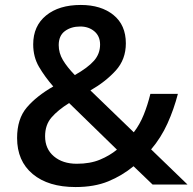

<svg xmlns="http://www.w3.org/2000/svg" viewBox="-20 -745 778 775"><path d="M306 -725Q388 -725 438 -684.5Q488 -644 488 -570Q488 -505 447 -460Q406 -415 345 -380L520 -211Q544 -242 560 -281.5Q576 -321 587 -366H698Q682 -304 656 -246.5Q630 -189 590 -142L737 0H596L519 -74Q473 -36 417 -13Q361 10 285 10Q175 10 112 -42.5Q49 -95 49 -188Q49 -265 88 -311Q127 -357 195 -396Q161 -435 137.5 -475Q114 -515 114 -566Q114 -640 166 -682.5Q218 -725 306 -725ZM304 -638Q267 -638 242 -619.5Q217 -601 217 -563Q217 -531 234 -502.5Q251 -474 282 -442Q335 -472 359.5 -500Q384 -528 384 -565Q384 -599 361 -618.5Q338 -638 304 -638ZM259 -329Q214 -301 188 -271Q162 -241 162 -195Q162 -144 197.5 -114Q233 -84 290 -84Q344 -84 383.5 -100.5Q423 -117 452 -141Z"/></svg>

Font: Noto Sans Thaana Medium
Style: Regular
Weight: 500
Designer: David Williams
Foundry: Google Inc.
Version: Version 3.001; ttfautohint (v1.8.4.7-5d5b)